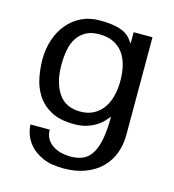

<svg xmlns="http://www.w3.org/2000/svg" viewBox="-96 -525 704 779"><g transform="rotate(15 256.5 -136.0)"><path d="M452.1 -24.4Q452.1 17.6 438.5 53.7Q424.8 89.8 397.9 116.2Q371.1 142.6 331.5 157.7Q292 172.9 240.2 172.9Q186.5 172.9 152.3 157.2Q118.2 141.6 99.1 119.6Q80.1 97.7 72.8 74.2Q65.4 50.8 65.4 35.2H146.5Q146.5 57.6 155.8 73.2Q165 88.9 180.7 99.1Q196.3 109.4 215.8 114.3Q235.4 119.1 254.9 119.1Q285.2 119.1 307.1 109.4Q329.1 99.6 343.8 76.2Q358.4 52.7 365.7 14.6Q373 -23.4 373 -80.1Q366.2 -71.3 355.5 -59.6Q344.7 -47.9 328.1 -37.1Q311.5 -26.4 288.6 -19Q265.6 -11.7 235.4 -11.7Q174.8 -11.7 137.2 -32.7Q99.6 -53.7 79.1 -86.4Q58.6 -119.1 51.3 -157.7Q43.9 -196.3 43.9 -231.4Q43.9 -277.3 57.1 -316.4Q70.3 -355.5 94.7 -384.3Q119.1 -413.1 152.3 -429.2Q185.5 -445.3 226.6 -445.3Q268.6 -445.3 293.9 -439.9Q319.3 -434.6 334.5 -425.8Q349.6 -417 357.9 -406.7Q366.2 -396.5 373 -386.7V-434.6H452.1ZM372.1 -229.5Q372.1 -264.6 364.7 -293.9Q357.4 -323.2 341.8 -344.7Q326.2 -366.2 301.3 -378.4Q276.4 -390.6 241.2 -390.6Q207 -390.6 184.6 -377.9Q162.1 -365.2 148.4 -343.8Q134.8 -322.3 129.4 -293.5Q124 -264.6 124 -231.4Q124 -157.2 154.3 -112.3Q184.6 -67.4 246.1 -67.4Q280.3 -67.4 304.2 -81.1Q328.1 -94.7 343.3 -117.2Q358.4 -139.6 365.2 -168.9Q372.1 -198.2 372.1 -229.5Z"/></g></svg>

Font: Padauk GrcRegTest
Style: Regular
Weight: 500
Designer: Debbi Hosken
Foundry: SIL
Version: Version 2.0